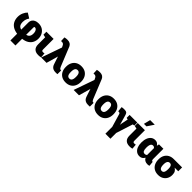

<svg xmlns="http://www.w3.org/2000/svg" viewBox="406 -2590 4624 4624"><g transform="rotate(45 2718.0 -278.5)"><path d="M314.9 233.4V4.9Q216.8 -8.8 155.3 -50.3Q93.8 -91.8 64.9 -154.3Q36.1 -216.8 36.1 -292.5Q36.1 -368.2 65.7 -434.1Q95.2 -500 136.7 -537.6L262.7 -459Q246.1 -437.5 233.6 -412.1Q221.2 -386.7 214.6 -357.2Q208 -327.6 208 -292.5Q208 -249.5 218 -217.8Q228 -186 250.7 -165.5Q273.4 -145 312 -135.3L314.9 -136.2V-381.8Q314.9 -426.8 337.2 -462.2Q359.4 -497.6 401.6 -518.1Q443.8 -538.6 503.9 -538.6Q586.4 -538.6 644 -502.7Q701.7 -466.8 732.2 -406.7Q762.7 -346.7 762.7 -273.9Q762.7 -203.1 733.9 -144Q705.1 -85 644.3 -45.4Q583.5 -5.9 486.3 6.3V233.4ZM489.3 -132.3Q526.4 -140.6 548.8 -159.7Q571.3 -178.7 581.3 -208Q591.3 -237.3 591.3 -275.9Q591.3 -317.4 580.3 -346.7Q569.3 -376 551.3 -391.8Q533.2 -407.7 511.2 -407.7Q497.1 -407.7 491.7 -401.1Q486.3 -394.5 486.3 -382.8V-133.3Z M1036.1 10.3Q947.8 10.3 900.4 -35.9Q853 -82 853 -172.9V-412.1L779.3 -427.7V-528.3H1024.4V-172.9Q1024.4 -144 1033.9 -132.6Q1043.5 -121.1 1066.9 -121.1Q1082.5 -121.1 1088.6 -121.8Q1094.7 -122.6 1115.7 -127.4L1126.5 -1.5Q1103 4.9 1083.3 7.6Q1063.5 10.3 1036.1 10.3Z M1626.5 9.3Q1582 9.3 1549.6 -4.2Q1517.1 -17.6 1496.1 -43Q1475.1 -68.4 1463.9 -103L1397.9 -301.8L1395 -302.2L1394.5 -290L1311.5 0H1129.4L1313.5 -524.9L1287.6 -577.1Q1278.3 -596.7 1260.3 -608.2Q1242.2 -619.6 1219.7 -619.6Q1208.5 -619.6 1202.6 -619.6Q1196.8 -619.6 1187.5 -617.7L1183.1 -738.3Q1201.7 -744.6 1228.5 -747.6Q1255.4 -750.5 1279.8 -750.5Q1333 -750.5 1368.2 -728.8Q1403.3 -707 1421.4 -667L1619.6 -176.8Q1630.9 -151.4 1642.8 -136.2Q1654.8 -121.1 1673.8 -121.1Q1679.2 -121.1 1682.4 -120.8Q1685.5 -120.6 1689.9 -121.1L1689.5 7.3Q1676.8 8.3 1661.9 8.8Q1647 9.3 1626.5 9.3Z M1966.8 10.3Q1885.3 10.3 1827.4 -23.7Q1769.5 -57.6 1739 -118.4Q1708.5 -179.2 1708.5 -259.3V-269Q1708.5 -348.1 1739 -408.7Q1769.5 -469.2 1827.1 -503.7Q1884.8 -538.1 1965.8 -538.1Q2047.4 -538.1 2104.7 -503.9Q2162.1 -469.7 2192.6 -409.2Q2223.1 -348.6 2223.1 -269V-259.3Q2223.1 -179.7 2192.6 -118.9Q2162.1 -58.1 2104.7 -23.9Q2047.4 10.3 1966.8 10.3ZM1966.8 -120.1Q1998 -120.1 2016.8 -137Q2035.6 -153.8 2044.2 -185.1Q2052.7 -216.3 2052.7 -259.3V-269Q2052.7 -310.5 2044.2 -341.6Q2035.6 -372.6 2016.6 -389.9Q1997.6 -407.2 1965.8 -407.2Q1934.6 -407.2 1915.5 -389.9Q1896.5 -372.6 1888.2 -341.6Q1879.9 -310.5 1879.9 -269V-259.3Q1879.9 -215.8 1888.2 -184.6Q1896.5 -153.3 1915.5 -136.7Q1934.6 -120.1 1966.8 -120.1Z M2731.4 9.3Q2687 9.3 2654.5 -4.2Q2622.1 -17.6 2601.1 -43Q2580.1 -68.4 2568.8 -103L2502.9 -301.8L2500 -302.2L2499.5 -290L2416.5 0H2234.4L2418.5 -524.9L2392.6 -577.1Q2383.3 -596.7 2365.2 -608.2Q2347.2 -619.6 2324.7 -619.6Q2313.5 -619.6 2307.6 -619.6Q2301.8 -619.6 2292.5 -617.7L2288.1 -738.3Q2306.6 -744.6 2333.5 -747.6Q2360.4 -750.5 2384.8 -750.5Q2438 -750.5 2473.1 -728.8Q2508.3 -707 2526.4 -667L2724.6 -176.8Q2735.8 -151.4 2747.8 -136.2Q2759.8 -121.1 2778.8 -121.1Q2784.2 -121.1 2787.4 -120.8Q2790.5 -120.6 2794.9 -121.1L2794.4 7.3Q2781.7 8.3 2766.8 8.8Q2752 9.3 2731.4 9.3Z M3071.8 10.3Q2990.2 10.3 2932.4 -23.7Q2874.5 -57.6 2844 -118.4Q2813.5 -179.2 2813.5 -259.3V-269Q2813.5 -348.1 2844 -408.7Q2874.5 -469.2 2932.1 -503.7Q2989.7 -538.1 3070.8 -538.1Q3152.3 -538.1 3209.7 -503.9Q3267.1 -469.7 3297.6 -409.2Q3328.1 -348.6 3328.1 -269V-259.3Q3328.1 -179.7 3297.6 -118.9Q3267.1 -58.1 3209.7 -23.9Q3152.3 10.3 3071.8 10.3ZM3071.8 -120.1Q3103 -120.1 3121.8 -137Q3140.6 -153.8 3149.2 -185.1Q3157.7 -216.3 3157.7 -259.3V-269Q3157.7 -310.5 3149.2 -341.6Q3140.6 -372.6 3121.6 -389.9Q3102.5 -407.2 3070.8 -407.2Q3039.6 -407.2 3020.5 -389.9Q3001.5 -372.6 2993.2 -341.6Q2984.9 -310.5 2984.9 -269V-259.3Q2984.9 -215.8 2993.2 -184.6Q3001.5 -153.3 3020.5 -136.7Q3039.6 -120.1 3071.8 -120.1Z M3520.5 204.1V-28.8L3422.4 -360.4Q3417.5 -380.4 3405.5 -388.7Q3393.6 -397 3373.5 -397Q3367.2 -397 3363 -396.5Q3358.9 -396 3356.9 -395.5L3344.2 -525.4Q3363.3 -530.3 3383.8 -531.7Q3404.3 -533.2 3423.3 -533.2Q3464.4 -533.2 3487.1 -526.4Q3509.8 -519.5 3522.2 -501.5Q3534.7 -483.4 3545.4 -449.7L3609.9 -222.2L3613.8 -199.2H3616.7L3619.6 -222.2L3658.2 -417.5L3612.8 -427.7V-528.3H3874.5V-427.7L3828.6 -420.9L3691.9 7.3V204.1Z M4145.5 10.3Q4057.1 10.3 4009.8 -35.9Q3962.4 -82 3962.4 -172.9V-412.1L3888.7 -427.7V-528.3H4133.8V-172.9Q4133.8 -144 4143.3 -132.6Q4152.8 -121.1 4176.3 -121.1Q4191.9 -121.1 4198 -121.8Q4204.1 -122.6 4225.1 -127.4L4235.8 -1.5Q4212.4 4.9 4192.6 7.6Q4172.9 10.3 4145.5 10.3ZM4008.8 -620.1 4050.8 -790H4207.5L4094.2 -620.1Z M4481 10.3Q4419.4 10.3 4375 -22.5Q4330.6 -55.2 4306.4 -114.5Q4282.2 -173.8 4282.2 -252.9V-263.2Q4282.2 -345.7 4306.2 -407.5Q4330.1 -469.2 4374.5 -503.7Q4418.9 -538.1 4480 -538.1Q4523.4 -538.1 4552.5 -519.5Q4581.5 -501 4602.5 -467.3L4614.7 -527.3H4764.6V-183.1Q4764.6 -149.4 4773.4 -135.5Q4782.2 -121.6 4797.4 -121.6Q4799.8 -121.6 4802 -121.8Q4804.2 -122.1 4805.2 -122.6L4817.4 0Q4800.3 5.9 4785.2 8.1Q4770 10.3 4755.4 10.3Q4705.6 10.3 4668.9 -10.5Q4632.3 -31.2 4613.3 -71.8Q4591.3 -32.2 4559.8 -11Q4528.3 10.3 4481 10.3ZM4533.2 -120.1Q4553.2 -120.1 4568.1 -127Q4583 -133.8 4593.3 -147V-375.5Q4586.4 -386.2 4577.6 -393.3Q4568.8 -400.4 4558.1 -403.8Q4547.4 -407.2 4535.2 -407.2Q4506.3 -407.2 4488.5 -389.2Q4470.7 -371.1 4462.6 -338.9Q4454.6 -306.6 4454.6 -263.2V-252.9Q4454.6 -189.5 4471.9 -154.8Q4489.3 -120.1 4533.2 -120.1Z M5117.7 10.3Q5037.1 10.3 4979.7 -23.7Q4922.4 -57.6 4891.8 -118.4Q4861.3 -179.2 4861.3 -259.3V-269Q4861.3 -345.7 4892.1 -404.1Q4922.9 -462.4 4980.5 -495.4Q5038.1 -528.3 5119.1 -528.3H5400.9V-397H5277.3Q5313.5 -377.4 5338.9 -340.1Q5364.3 -302.7 5364.3 -239.3V-229Q5364.3 -162.1 5334.5 -107.9Q5304.7 -53.7 5249.5 -21.7Q5194.3 10.3 5117.7 10.3ZM5115.2 -120.1Q5144.5 -120.1 5161.6 -137Q5178.7 -153.8 5186 -185.1Q5193.4 -216.3 5193.4 -259.3V-269Q5193.4 -307.6 5186 -336.4Q5178.7 -365.2 5161.6 -381.1Q5144.5 -397 5115.2 -397Q5085.9 -397 5067.9 -380.9Q5049.8 -364.7 5041.3 -335.9Q5032.7 -307.1 5032.7 -269V-259.3Q5032.7 -215.8 5041 -184.6Q5049.3 -153.3 5067.4 -136.7Q5085.4 -120.1 5115.2 -120.1Z"/></g></svg>

Font: Roboto Slab LO Black
Style: Regular
Weight: 900
Designer: Google
Version: Version 2.000